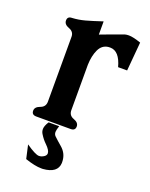

<svg xmlns="http://www.w3.org/2000/svg" viewBox="-137 -572 680 869"><g transform="rotate(20 203.0 -138.0)"><path d="M131.3 15.6H182.1Q175.3 37.1 175.3 45.4Q175.3 57.6 183.1 64.9Q200.2 81.1 219.2 97.2Q250.5 123.5 250.5 164.1V168.5Q248 217.3 178.7 222.7H170.9Q140.1 222.7 92.8 206.5L78.1 141.1Q124.5 173.3 141.6 173.3Q153.8 173.3 165.5 165.5Q175.8 158.7 175.8 148.9Q175.8 134.3 153.8 112.8Q137.2 97.2 124 75.7Q117.2 65.4 117.2 52.7Q117.2 37.6 131.3 15.6ZM209 -290.5V-71.3Q209 -45.9 233.2 -37.4Q257.3 -28.8 257.3 -10.3Q257.3 9.8 235.4 9.8H69.8Q47.4 9.8 47.4 -10.3Q47.4 -28.8 71.8 -37.4Q96.2 -45.9 96.2 -71.3V-383.8Q96.2 -408.2 71.8 -417Q47.4 -425.8 47.4 -444.8Q47.4 -464.8 69.3 -464.8Q99.6 -466.3 130.1 -474.6Q160.6 -482.9 209 -499V-435.5L259.8 -454.6Q297.4 -468.8 318.8 -476.1Q327.6 -478.5 338.4 -478.5Q358.9 -478.5 397 -465.3L384.8 -326.7H341.3Q322.3 -397.9 277.8 -397.9Q272.9 -397.9 268.6 -397.5Q238.8 -394 224.6 -364Q210.4 -334 209 -290.5Z"/></g></svg>

Font: Caudex
Style: Bold
Weight: 700
Version: Version 1.01